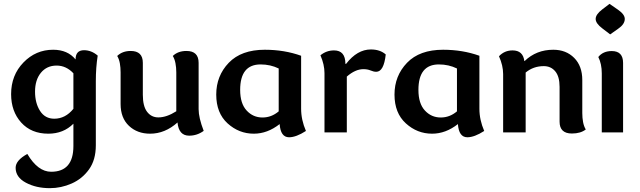

<svg xmlns="http://www.w3.org/2000/svg" viewBox="-20 -686 3316 995"><path d="M238.3 289.1Q167 289.1 114 260.7Q61 232.4 61 183.6Q61 145 121.6 111.8Q176.3 204.1 245.1 204.1Q360.4 204.1 360.4 70.8V-44.9Q308.6 6.8 230.5 6.8Q142.1 6.8 89.8 -51Q37.6 -108.9 37.6 -198.2Q37.6 -296.4 101.6 -362.3Q165.5 -428.2 255.4 -428.2Q330.6 -428.2 371.6 -377.9Q371.6 -425.8 415.5 -425.8Q453.6 -425.8 486.3 -397.9Q476.6 -336.4 476.6 -265.6V66.9Q476.6 142.6 441.4 191.7Q406.2 240.7 351.6 264.9Q296.9 289.1 238.3 289.1ZM261.2 -70.8Q318.8 -70.8 360.4 -122.1V-306.2Q322.8 -346.2 273.4 -346.2Q222.7 -346.2 192.1 -309.1Q161.6 -272 161.6 -210.9Q161.6 -151.9 187.5 -111.3Q213.4 -70.8 261.2 -70.8Z M605 -311Q605 -335.9 601.1 -357.9Q597.2 -379.9 587.4 -396Q614.3 -421.9 657.2 -421.9Q720.2 -421.9 720.2 -360.4V-194.8Q720.2 -135.7 742.2 -106.7Q764.2 -77.6 800.8 -77.6Q843.3 -77.6 893.6 -109.4V-311Q893.6 -335.9 889.4 -357.9Q885.3 -379.9 875.5 -396Q902.3 -421.9 946.3 -421.9Q1009.3 -421.9 1009.3 -360.4V-120.1Q1009.3 -76.2 1035.6 -7.8Q1001.5 17.1 960.4 17.1Q906.2 17.1 899.9 -51.3Q835 6.8 757.8 6.8Q691.4 6.8 648.2 -33.9Q605 -74.7 605 -147Z M1478 25.4Q1434.1 25.4 1429.2 -43Q1365.7 6.8 1295.4 6.8Q1218.3 6.8 1159.4 -46.6Q1100.6 -100.1 1100.6 -195.8Q1100.6 -293 1165.5 -360.6Q1230.5 -428.2 1352.5 -428.2Q1453.6 -428.2 1540.5 -397V-122.6Q1540.5 -64.9 1565.4 -7.3Q1514.6 25.4 1478 25.4ZM1340.3 -77.1Q1386.7 -77.1 1424.3 -108.9V-331.1Q1381.3 -352.1 1330.6 -352.1Q1224.6 -352.1 1224.6 -220.2Q1224.6 -149.4 1258.1 -113.3Q1291.5 -77.1 1340.3 -77.1Z M1773.4 -355Q1831.1 -429.7 1901.9 -429.7Q1949.7 -429.7 1979 -403.8Q1969.2 -314 1929.7 -314Q1916.5 -314 1900.6 -320.8Q1884.8 -327.6 1863.3 -327.6Q1821.3 -327.6 1777.3 -289.1V0H1661.6V-307.1Q1661.6 -351.1 1640.6 -399.4Q1671.4 -424.8 1710.9 -424.8Q1770 -424.8 1770 -355Z M2401.9 25.4Q2357.9 25.4 2353 -43Q2289.6 6.8 2219.2 6.8Q2142.1 6.8 2083.3 -46.6Q2024.4 -100.1 2024.4 -195.8Q2024.4 -293 2089.4 -360.6Q2154.3 -428.2 2276.4 -428.2Q2377.4 -428.2 2464.4 -397V-122.6Q2464.4 -64.9 2489.3 -7.3Q2438.5 25.4 2401.9 25.4ZM2264.2 -77.1Q2310.5 -77.1 2348.1 -108.9V-331.1Q2305.2 -352.1 2254.4 -352.1Q2148.4 -352.1 2148.4 -220.2Q2148.4 -149.4 2181.9 -113.3Q2215.3 -77.1 2264.2 -77.1Z M2697.3 -369.6H2698.7Q2759.3 -428.2 2847.2 -428.2Q2913.6 -428.2 2955.6 -386Q2997.6 -343.8 2997.6 -271V-100.1Q2997.6 -75.2 3001.7 -53.2Q3005.9 -31.2 3015.6 -15.1Q2988.8 5.9 2943.8 5.9Q2879.9 5.9 2879.9 -55.7V-235.8Q2879.9 -289.6 2857.4 -316.4Q2835 -343.3 2797.9 -343.3Q2744.1 -343.3 2704.1 -310.1V0H2587.4V-302.2Q2587.4 -346.2 2565.9 -394.5Q2594.2 -424.8 2636.2 -424.8Q2690.4 -424.8 2697.3 -369.6Z M3142.1 -507.8 3101.1 -539.1Q3066.9 -564.9 3066.9 -587.9Q3066.9 -611.3 3101.6 -637.7L3138.7 -666L3182.6 -635.7Q3217.8 -611.3 3217.8 -587.9Q3217.8 -560.5 3183.6 -537.1ZM3098.6 0V-305.7Q3098.6 -355 3080.6 -390.6Q3105 -421.4 3150.4 -421.4Q3209 -421.4 3209 -359.9V0Z"/></svg>

Font: ALMAS
Style: Bold
Weight: 700
Designer: ALMAS Font/ by Husham Jawad Kadhim, derived from the Bainsely font by/ Paul James MIller
Foundry: High-Logic / Made with FontCreator
Version: Version 1.411;September 19, 2021;FontCreator 14.0.0.2814 32-